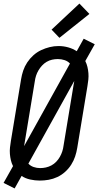

<svg xmlns="http://www.w3.org/2000/svg" viewBox="-21 -1004 551 1076"><path d="M61 52 -1 21 52 -73Q44 -89 40 -106Q36 -123 34.5 -141Q33 -159 35 -177.5Q37 -196 40 -214L97 -559Q101 -584 109 -608Q117 -632 131.5 -654Q146 -676 166 -694Q186 -712 209.5 -723Q233 -734 257.5 -740Q282 -746 307 -746Q335 -746 361.5 -738.5Q388 -731 409 -717L448 -787L510 -756L457 -662Q465 -646 469 -629Q473 -612 474.5 -594Q476 -576 474 -557.5Q472 -539 469 -521L412 -176Q408 -151 400 -127Q392 -103 378 -81Q364 -59 344 -41Q324 -23 300.5 -12Q277 -1 252 3.5Q227 8 202 8Q175 8 148 2Q121 -4 100 -18ZM114 -185 371 -648Q359 -661 341 -667Q323 -673 303 -673Q287 -673 271 -669.5Q255 -666 240.5 -657.5Q226 -649 214.5 -636.5Q203 -624 194.5 -609.5Q186 -595 181 -579.5Q176 -564 174 -548L117 -203Q116 -198 115.5 -193.5Q115 -189 114 -185ZM204 -62Q220 -62 236 -65.5Q252 -69 267 -77Q282 -85 294 -97.5Q306 -110 314.5 -125Q323 -140 328 -155.5Q333 -171 335 -187L392 -532Q393 -537 394 -541.5Q395 -546 395 -550L138 -87Q150 -74 167.5 -68Q185 -62 204 -62ZM312 -792 268 -838 424 -984 480 -926Z"/></svg>

Font: Iosevka Slab
Style: Italic
Weight: 400
Italic angle: -9°
Monospace: yes
Designer: Belleve Invis
Foundry: Belleve Invis
Version: Version 11.1.0; ttfautohint (v1.8.3)